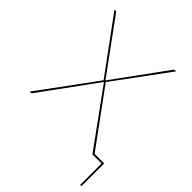

<svg xmlns="http://www.w3.org/2000/svg" viewBox="-244 -830 1140 1140"><g transform="rotate(45 326.0 -260.0)"><path d="M292 -358 41 -700H52Q56 -700 57.8 -697.2Q59.5 -694.5 61 -693L300.5 -364.5L305 -372L539 -693Q540.5 -695.5 542.8 -697.8Q545 -700 548 -700H559L308.5 -359.5L563 -11H643.5V174.5Q643.5 180 638 180H632.5V0H560Q556 0 554.2 -2.8Q552.5 -5.5 551 -7L300 -353Q299.5 -350.5 296 -346L49 -7Q46.5 -4.5 44.8 -2.2Q43 0 40 0H29Z"/></g></svg>

Font: Lato Hairline
Style: Regular
Weight: 100
Designer: Lukasz Dziedzic
Foundry: tyPoland Lukasz Dziedzic
Version: Version 2.007; 2014-02-27